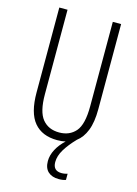

<svg xmlns="http://www.w3.org/2000/svg" viewBox="-137 -787 773 1080"><g transform="rotate(15 250.0 -247.5)"><path d="M272.5 131.3Q272.5 182.6 322.8 182.6Q332.5 182.6 342.3 180.7Q352.1 178.7 356.9 177.2V212.9Q341.3 219.2 315.9 219.2Q276.4 219.2 253.7 198.5Q231 177.7 231 136.7Q231 102.5 249.3 68.1Q267.6 33.7 299.3 4.9Q276.9 9.8 250.5 9.8Q162.6 9.8 116.2 -45.4Q69.8 -100.6 69.8 -219.2V-713.9H117.7V-221.7Q117.7 -120.1 152.6 -77.4Q187.5 -34.7 250.5 -34.7Q310.5 -34.7 345.9 -75.4Q381.3 -116.2 381.3 -222.2V-713.9H429.7V-219.2Q429.7 -142.1 410.6 -94Q391.6 -45.9 357.9 -21Q317.9 20.5 295.2 58.1Q272.5 95.7 272.5 131.3Z"/></g></svg>

Font: Open Sans Condensed Light
Style: Regular
Weight: 300
Width: 3
Designer: Monotype Design Team
Foundry: Monotype Imaging Inc.
Version: Version 3.003; ttfautohint (v1.8.4)